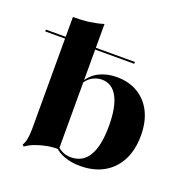

<svg xmlns="http://www.w3.org/2000/svg" viewBox="-130 -742 847 868"><g transform="rotate(20 294.0 -308.0)"><path d="M362.9 -424.2Q422.6 -424.2 465.7 -398Q508.9 -371.8 532.3 -324.6Q555.6 -277.4 555.6 -212.1Q555.6 -143.5 529.8 -93.5Q504 -43.5 456.5 -16.5Q408.9 10.5 342.7 10.5Q301.6 10.5 268.1 -1.6Q234.7 -13.7 220.2 -30.6L222.6 -40.3Q233.9 -28.2 251.6 -20.2Q269.4 -12.1 291.1 -12.1Q347.6 -12.1 376.2 -60.5Q404.8 -108.9 404.8 -204Q404.8 -295.2 379 -342.7Q353.2 -390.3 304 -390.3Q281.5 -390.3 259.3 -378.6Q237.1 -366.9 217.7 -333.9L216.1 -341.9Q241.1 -386.3 278.6 -405.2Q316.1 -424.2 362.9 -424.2ZM228.2 -27.4Q201.6 -28.2 172.6 -23Q143.5 -17.7 117.3 -7.7Q91.1 2.4 74.2 15.3L66.9 8.1Q73.4 -1.6 76.6 -13.7Q79.8 -25.8 81.5 -41.9Q83.1 -58.1 83.1 -80.6V-209.7H228.2V0ZM83.1 -209.7V-611.3Q127.4 -611.3 162.5 -616.1Q197.6 -621 228.2 -630.6V-209.7ZM-12.1 -507.3V-516.1H416.1V-507.3Z"/></g></svg>

Font: Playfair 144pt SemiExpanded Black
Style: Regular
Weight: 900
Width: 6
Designer: Claus Eggers Sørensen
Foundry: Claus Eggers Sørensen
Version: Version 2.203